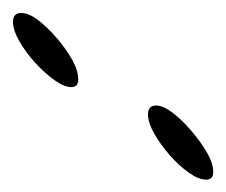

<svg xmlns="http://www.w3.org/2000/svg" viewBox="-66 -300 356 303"><g transform="rotate(-90 112.5 -148.0)"><path d="M139 -203Q127 -203 127 -214Q127 -225 138 -240.5Q149 -256 165.5 -271Q182 -286 199.5 -296Q217 -306 230 -306Q244 -306 244 -293Q244 -281 232.5 -266Q221 -251 204 -236.5Q187 -222 170 -212.5Q153 -203 139 -203ZM-7 10Q-19 10 -19 -1Q-19 -13 -8 -28.5Q3 -44 19.5 -58.5Q36 -73 53.5 -83Q71 -93 84 -93Q98 -93 98 -80Q98 -69 86.5 -54Q75 -39 58 -24.5Q41 -10 24 0Q7 10 -7 10Z"/></g></svg>

Font: Ballet 24pt
Style: Regular
Weight: 400
Designer: Maximiliano R. Sproviero
Foundry: Omnibus-Type
Version: Version 1.100